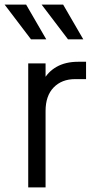

<svg xmlns="http://www.w3.org/2000/svg" viewBox="-45 -810 403 830"><path d="M77 0V-536H152V-448L142 -461Q161 -499 199.5 -521Q238 -543 293 -543H327V-468H280Q222 -468 187 -432Q152 -396 152 -330V0ZM89 -640 -25 -790H68L155 -640ZM228 -790 315 -640H249L135 -790Z"/></svg>

Font: Kosmopol Plus Jakarta Sans
Style: Regular
Weight: 400
Designer: Gumpita Rahayu
Foundry: Tokotype
Version: Version 2.006